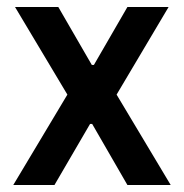

<svg xmlns="http://www.w3.org/2000/svg" viewBox="-20 -530 527 550"><path d="M18 0 173 -259 23 -510H147L243 -344H249L345 -510H463L314 -259L469 0H345L244 -175H238L136 0Z"/></svg>

Font: Saira Semi Condensed Medium
Style: Regular
Weight: 500
Width: 4
Designer: Hector Gatti with collaboration of the Omnibus-Type team
Foundry: Omnibus-Type
Version: Version 1.001; ttfautohint (v1.8)